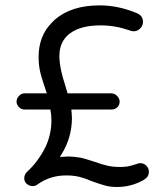

<svg xmlns="http://www.w3.org/2000/svg" viewBox="-20 -707 630 731"><path d="M526.4 -21.5Q546.9 -33.2 546.9 -52.7Q546.9 -66.4 537.1 -76.2Q527.3 -85.9 513.7 -85.9Q508.8 -85.9 499.5 -82.5Q490.2 -79.1 481.9 -77.1Q473.6 -75.2 465.8 -73.2Q450.2 -71.3 436.5 -71.3Q412.1 -71.3 391.1 -75.7Q370.1 -80.1 340.8 -90.8Q301.8 -103.5 288.1 -106.4Q264.6 -110.4 242.2 -111.3L208 -109.4L213.9 -119.1Q252.9 -181.6 253.9 -254.9L252.9 -277.3Q252 -279.3 252 -284.2V-290H404.3Q418 -290 426.8 -298.8Q435.5 -307.6 435.5 -319.8Q435.5 -332 425.8 -341.8Q416 -351.6 404.3 -351.6H237.3L229.5 -377.9Q216.8 -418 212.9 -437.5Q206.1 -469.7 206.1 -494.1Q206.1 -550.8 248 -581.1Q289.1 -610.4 363.3 -610.4Q418 -610.4 471.7 -591.8Q481.4 -587.9 488.3 -587.9Q502.9 -587.9 513.7 -598.6Q524.4 -609.4 524.4 -624Q524.4 -648.4 498 -658.2Q428.7 -686.5 359.4 -686.5Q252 -686.5 189.5 -632.8L178.7 -622.1Q127 -571.3 127 -490.2Q127 -460 132.8 -434.1Q138.7 -408.2 158.2 -351.6H73.2Q61.5 -351.6 52.2 -341.8Q43 -332 43 -320.3Q43 -308.6 52.2 -299.3Q61.5 -290 73.2 -290H171.9Q175.8 -269.5 175.8 -249Q175.8 -194.3 152.3 -145.5Q125 -91.8 84 -53.7Q72.3 -43.9 72.3 -27.3Q72.3 -15.6 82 -6.8Q91.8 1 103 1.5Q114.3 2 123 -4.9Q170.9 -39.1 231.4 -39.1Q258.8 -39.1 279.8 -34.2Q300.8 -29.3 331.1 -16.6Q363.3 -4.9 382.3 0Q401.4 4.9 425.8 4.9Q479.5 4.9 526.4 -21.5Z"/></svg>

Font: FakePearl
Style: Light
Weight: 350
Version: Version 1.2